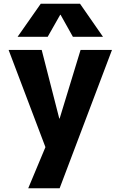

<svg xmlns="http://www.w3.org/2000/svg" viewBox="-20 -787 645 1027"><path d="M302 -708 235 -590H74L198 -767H408L531 -590H370L304 -708ZM297 -153H299L411 -520H579L299 220H131L223 0L26 -520H203Z"/></svg>

Font: M PLUS 1p ExtraBold
Style: Regular
Weight: 800
Version: Version 1.062